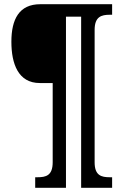

<svg xmlns="http://www.w3.org/2000/svg" viewBox="-20 -780 587 911"><path d="M147 111H293V-701H365V111H512V61H501C461 61 429 53 429 -10V-638C429 -701 461 -710 501 -710H512V-760H171C71 -760 34 -689 34 -582C34 -478 66 -386 169 -386H230V-10C230 53 198 61 158 61H147Z"/></svg>

Font: Noto Serif Tamil Condensed
Style: Bold Italic
Weight: 700
Width: 3
Italic angle: -12°
Designer: Indian Type Foundry, Tom Grace, and the Monotype Design Team
Foundry: Monotype Imaging Inc.
Version: Version 2.003